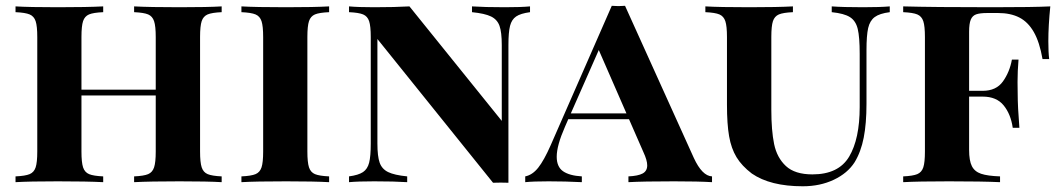

<svg xmlns="http://www.w3.org/2000/svg" viewBox="-20 -630 3676 664"><path d="M671.9 -502V-106Q671.9 -68.4 677.5 -51.3Q683.1 -34.2 698.2 -27.8Q713.4 -21.5 746.6 -20V0Q699.7 -2.9 600.6 -2.9Q499 -2.9 443.8 0V-20Q477.5 -21.5 492.4 -27.8Q507.3 -34.2 512.9 -51.3Q518.6 -68.4 518.6 -106V-299.8H261.7V-106Q261.7 -68.4 267.3 -51.3Q272.9 -34.2 288.1 -27.8Q303.2 -21.5 336.9 -20V0Q281.2 -2.9 179.7 -2.9Q81.5 -2.9 33.7 0V-20Q67.4 -21.5 82.5 -27.8Q97.7 -34.2 103.3 -51.3Q108.9 -68.4 108.9 -106V-502Q108.9 -539.6 103.3 -556.6Q97.7 -573.7 82.5 -580.1Q67.4 -586.4 33.7 -587.9V-607.9Q81.5 -605 179.7 -605Q281.2 -605 336.9 -607.9V-587.9Q302.7 -586.4 287.8 -580.1Q272.9 -573.7 267.3 -556.9Q261.7 -540 261.7 -502V-319.8H518.6V-502Q518.6 -539.6 512.9 -556.6Q507.3 -573.7 492.4 -580.1Q477.5 -586.4 443.8 -587.9V-607.9Q498.5 -605 600.6 -605Q699.7 -605 746.6 -607.9V-587.9Q712.9 -586.4 698 -580.1Q683.1 -573.7 677.5 -556.9Q671.9 -540 671.9 -502Z M1043 -502V-106Q1043 -68.4 1048.6 -51.3Q1054.2 -34.2 1069.3 -27.8Q1084.5 -21.5 1118.2 -20V0Q1066.4 -2.9 969.7 -2.9Q864.3 -2.9 814.9 0V-20Q848.6 -21.5 863.8 -27.8Q878.9 -34.2 884.5 -51.3Q890.1 -68.4 890.1 -106V-502Q890.1 -539.6 884.5 -556.6Q878.9 -573.7 863.8 -580.1Q848.6 -586.4 814.9 -587.9V-607.9Q863.8 -605 969.7 -605Q1066.4 -605 1118.2 -607.9V-587.9Q1084 -586.4 1069.1 -580.1Q1054.2 -573.7 1048.6 -556.9Q1043 -540 1043 -502Z M1738.3 -474.1V2Q1729.5 1.5 1711.9 1.5Q1693.8 1.5 1685.1 2L1285.2 -495.1V-133.8Q1285.2 -89.4 1293 -67.4Q1300.8 -45.4 1322.3 -34.9Q1343.8 -24.4 1388.2 -20V0Q1344.2 -2.9 1273.9 -2.9Q1218.8 -2.9 1187 0V-20Q1219.7 -24.4 1235.4 -34.9Q1251 -45.4 1256.6 -67.4Q1262.2 -89.4 1262.2 -133.8V-502Q1262.2 -539.6 1256.6 -556.6Q1251 -573.7 1235.8 -580.1Q1220.7 -586.4 1187 -587.9V-607.9Q1218.8 -605 1273.9 -605Q1345.2 -605 1396 -607.9L1715.3 -211.9V-474.1Q1715.3 -518.6 1707.5 -540.5Q1699.7 -562.5 1678.2 -573Q1656.7 -583.5 1612.3 -587.9V-607.9Q1656.2 -605 1726.1 -605Q1782.2 -605 1813 -607.9V-587.9Q1780.3 -583.5 1764.9 -573Q1749.5 -562.5 1743.9 -540.5Q1738.3 -518.6 1738.3 -474.1Z M2442.4 -20V0Q2395.5 -2.9 2311 -2.9Q2204.1 -2.9 2153.3 0V-20Q2186.5 -21.5 2202.4 -30Q2218.3 -38.6 2218.3 -58.1Q2218.3 -75.7 2205.1 -104L2155.3 -217.8H1945.3L1933.6 -190.9Q1905.3 -126.5 1905.3 -87.9Q1905.3 -53.2 1927.2 -37.8Q1949.2 -22.5 1992.2 -20V0Q1935.1 -2.9 1877.4 -2.9Q1824.2 -2.9 1796.4 0V-20Q1821.3 -24.9 1841.3 -50Q1861.3 -75.2 1884.3 -127.4L2095.7 -609.9Q2111.3 -608.9 2118.7 -608.9Q2127 -608.9 2141.6 -609.9L2379.4 -84Q2408.2 -21.5 2442.4 -20ZM2050.8 -457 1954.1 -237.8H2146.5Z M2976.6 -456.1V-271Q2976.6 -202.6 2967 -153.8Q2957.5 -105 2935.5 -68.8Q2911.1 -30.8 2863.5 -8.3Q2815.9 14.2 2756.3 14.2Q2644 14.2 2580.1 -29.8Q2545.4 -56.2 2527.1 -86.4Q2508.8 -116.7 2501.5 -158.7Q2494.1 -200.7 2494.1 -268.1V-502Q2494.1 -539.6 2488.5 -556.6Q2482.9 -573.7 2468 -580.1Q2453.1 -586.4 2419.4 -587.9V-607.9Q2468.3 -605 2571.3 -605Q2668.9 -605 2722.2 -607.9V-587.9Q2688.5 -586.4 2673.6 -580.1Q2658.7 -573.7 2653.1 -556.9Q2647.5 -540 2647.5 -502V-251Q2647.5 -178.7 2657.2 -131.6Q2667 -84.5 2698 -55.7Q2729 -26.9 2789.6 -26.9Q2879.9 -26.9 2916.5 -88.1Q2953.1 -149.4 2953.1 -259.8V-443.8Q2953.1 -502 2946.3 -530Q2939.5 -558.1 2919.4 -570.8Q2899.4 -583.5 2856.4 -587.9V-607.9Q2895.5 -605 2964.4 -605Q3023.9 -605 3057.1 -607.9V-587.9Q3022 -583.5 3005.1 -571Q2988.3 -558.6 2982.4 -533Q2976.6 -507.3 2976.6 -456.1Z M3605.5 -487.8Q3605.5 -448.7 3608.4 -425.8H3585.4Q3575.2 -484.4 3555.2 -519.3Q3535.2 -554.2 3504.9 -569.6Q3474.6 -585 3431.6 -585H3394.5Q3368.7 -585 3355.7 -580.3Q3342.8 -575.7 3337.2 -562Q3331.5 -548.3 3331.5 -520V-315.9H3378.4Q3425.3 -315.9 3448.5 -348.4Q3471.7 -380.9 3479.5 -423.8H3502.4Q3499 -384.8 3499 -346.2L3499.5 -306.2Q3499.5 -261.2 3505.4 -188H3482.4Q3475.6 -235.4 3450.9 -265.6Q3426.3 -295.9 3378.4 -295.9H3331.5V-111.8Q3331.5 -74.2 3341.1 -55.4Q3350.6 -36.6 3372.8 -29.1Q3395 -21.5 3438.5 -20V0Q3377 -2.9 3261.7 -2.9Q3154.8 -2.9 3103.5 0V-20Q3137.2 -21.5 3152.3 -27.8Q3167.5 -34.2 3173.1 -51.3Q3178.7 -68.4 3178.7 -106V-502Q3178.7 -539.6 3173.1 -556.6Q3167.5 -573.7 3152.3 -580.1Q3137.2 -586.4 3103.5 -587.9V-607.9Q3207.5 -605 3413.6 -605Q3553.7 -605 3612.3 -607.9Q3605.5 -541 3605.5 -487.8Z"/></svg>

Font: TypoPRO Playfair Display SC
Style: Bold
Weight: 700
Designer: Claus Eggers Sørensen
Foundry: Claus Eggers Sørensen
Version: Version 1.004;PS 001.004;hotconv 1.0.70;makeotf.lib2.5.58329